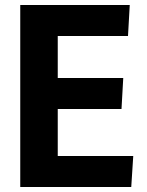

<svg xmlns="http://www.w3.org/2000/svg" viewBox="-20 -748 589 768"><path d="M61 -728H499L492 -604H211V-436H473L466 -312H211V-124H513L505 0H61Z"/></svg>

Font: Murecho Thin SemiBold
Style: Regular
Weight: 600
Version: Version 1.010